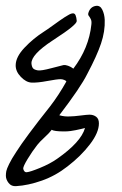

<svg xmlns="http://www.w3.org/2000/svg" viewBox="-28 -612 419 660"><path d="M332 -543.9Q333.5 -504.4 319.3 -462.4Q305.2 -420.4 272 -357.9Q249 -311.5 175.8 -215.8Q194.8 -210.4 213.9 -211.9Q224.6 -211.9 248 -214.8Q271.5 -217.8 279.8 -217.8Q293 -217.8 302.5 -210.7Q312 -203.6 312 -188Q312 -156.2 281.2 -116Q250.5 -75.7 204.1 -40Q163.1 -7.8 116 8.8Q68.8 25.4 27.8 27.8Q11.2 29.3 1.7 17.1Q-7.8 4.9 -7.8 -7.8Q-7.8 -16.6 -6.3 -23.9Q-4.9 -31.2 3.4 -48.3Q11.7 -65.4 27.8 -89.8Q59.1 -139.2 144 -246.1Q173.8 -284.7 200.2 -332Q198.7 -335 192.4 -337.4Q186 -339.8 180.2 -339.8Q168 -339.8 134.3 -333.5Q100.6 -327.1 80.1 -328.1Q61.5 -329.1 43.5 -347.9Q25.4 -366.7 25.9 -388.2Q26.4 -416.5 56.4 -448.2Q86.4 -480 124 -503.9Q132.8 -509.3 155.3 -525.6Q177.7 -542 195.3 -553.5Q212.9 -564.9 220.2 -565.9Q228.5 -567.4 231.7 -559.8Q234.9 -552.2 235.8 -540Q236.8 -527.3 160.6 -478Q154.8 -474.1 151.9 -472.2Q79.1 -424.3 80.1 -394Q81.1 -382.8 85.4 -377.4Q89.8 -372.1 102.1 -370.1Q113.3 -368.2 148.9 -377.7Q184.6 -387.2 189.9 -388.2Q197.3 -389.2 205.8 -386Q214.4 -382.8 219.2 -379.4L224.1 -376Q277.8 -446.8 286.1 -527.8Q287.6 -539.6 283.9 -546.6Q280.3 -553.7 277.1 -557.6Q273.9 -561.5 275.9 -567.9Q282.2 -588.9 301.8 -591.8Q316.4 -593.8 323.7 -578.6Q331.1 -563.5 332 -543.9ZM264.2 -171.9Q260.7 -170.9 250 -168.5Q239.3 -166 232.2 -164.6Q225.1 -163.1 214.4 -161.6Q203.6 -160.2 193.8 -160.2Q157.7 -160.2 149.9 -166Q140.6 -153.8 124.5 -139.2Q108.4 -124.5 100.1 -113.8Q82.5 -91.3 66.9 -65.4Q51.3 -39.6 51.8 -32.2Q52.7 -26.9 55.9 -23.2Q59.1 -19.5 64 -20Q75.7 -21 109.6 -34.9Q143.6 -48.8 168 -65.9Q250.5 -123.5 264.2 -171.9Z"/></svg>

Font: Gogol
Style: Regular
Weight: 400
Italic angle: -48°
Designer: Gennady Fridman
Foundry: ParaType Ltd
Version: Version 1.001